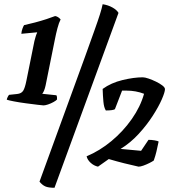

<svg xmlns="http://www.w3.org/2000/svg" viewBox="-20 -784 817 909"><path d="M186 -285Q182 -285 157.5 -288Q133 -291 102.5 -295Q72 -299 46 -304Q20 -309 12 -312Q13 -318 16.5 -325Q20 -332 23 -335L61 -339Q81 -341 89.5 -354Q98 -367 105 -402L143 -590Q145 -598 149 -611.5Q153 -625 156 -629L155 -631L81 -624Q82 -637 86.5 -649Q91 -661 94 -665Q117 -670 145.5 -677.5Q174 -685 200 -693.5Q226 -702 241 -708Q255 -706 267 -692Q259 -677 252 -650.5Q245 -624 240 -598L196 -380Q190 -352 180 -340L247 -333Q251 -326 250 -313Q246 -308 233.5 -301Q221 -294 207.5 -289.5Q194 -285 186 -285ZM238 105Q209 105 194.5 98.5Q180 92 167 76L382 -514Q410 -592 427 -639.5Q444 -687 453 -715.5Q462 -744 466 -764Q492 -760 512.5 -748.5Q533 -737 541 -723ZM444 5Q425 1 409.5 -13Q394 -27 390 -44Q452 -70 507.5 -116Q563 -162 604 -220.5Q645 -279 662 -340Q623 -355 579 -355H558L524 -267Q514 -261 481 -261Q472 -275 469.5 -303Q467 -331 466 -363Q506 -392 560 -405Q614 -418 656 -418Q666 -418 683.5 -412Q701 -406 718.5 -397.5Q736 -389 748.5 -379.5Q761 -370 761 -362Q761 -348 746 -313.5Q731 -279 703 -235.5Q675 -192 636.5 -150Q598 -108 551 -79L648 -70L683 -122Q697 -122 712 -119.5Q727 -117 731 -114Q725 -85 720.5 -66Q716 -47 708 -24Q701 -19 687 -12Q673 -5 659 0Q645 5 636 5Q600 -3 568 -11Q536 -19 495 -31Z"/></svg>

Font: Texturina 72pt 72pt Black
Style: Italic
Weight: 900
Italic angle: -11°
Designer: Guillermo Torres Carreño
Foundry: Omnibus-Type
Version: Version 1.002; ttfautohint (v1.8.3)